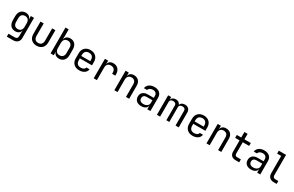

<svg xmlns="http://www.w3.org/2000/svg" viewBox="261 -2621 7178 4693"><g transform="rotate(30 3850.0 -275.0)"><path d="M418 -445H417C410 -516 354 -560 271 -560C158 -560 88 -481 88 -356V-240C88 -114 158 -35 271 -35C354 -35 410 -79 417 -150H419L417 -50V20C417 73 392 98 336 98H161V180H335C443 180 507 119 507 20V-550H418ZM418 -245C418 -162 372 -113 298 -113C222 -113 178 -160 178 -245V-350C178 -435 222 -482 298 -482C372 -482 418 -433 418 -350Z M899 10C1026 10 1110 -71 1110 -200V-550H1020V-200C1020 -117 974 -69 899 -69C825 -69 780 -117 780 -200V-550H690V-200C690 -71 772 10 899 10Z M1532 -560C1450 -560 1393 -516 1383 -445H1380L1382 -570V-730H1292V0H1382V-105H1383C1392 -33 1449 10 1532 10C1642 10 1715 -68 1715 -194V-355C1715 -482 1643 -560 1532 -560ZM1625 -200C1625 -115 1578 -68 1502 -68C1428 -68 1382 -117 1382 -200V-350C1382 -433 1428 -482 1502 -482C1578 -482 1625 -435 1625 -350Z M2315 -350C2315 -477 2230 -560 2100 -560C1970 -560 1885 -477 1885 -350V-200C1885 -73 1970 10 2100 10C2216 10 2301 -48 2313 -140H2223C2213 -91 2169 -66 2100 -66C2018 -66 1973 -113 1973 -200V-253H2315ZM1973 -350C1973 -437 2018 -485 2100 -485C2182 -485 2227 -437 2227 -350V-321H1973Z M2746 -560C2662 -560 2609 -518 2600 -445H2599V-550H2509V0H2599V-350C2599 -437 2641 -482 2719 -482C2800 -482 2844 -434 2844 -350V-320H2934V-358C2934 -482 2860 -560 2746 -560Z M3329 -560C3245 -560 3192 -518 3183 -445H3182V-550H3092V0H3182V-350C3182 -435 3228 -482 3303 -482C3375 -482 3420 -438 3420 -360V0H3510V-370C3510 -487 3439 -560 3329 -560Z M3905 -560C3790 -560 3703 -497 3693 -405H3783C3793 -450 3841 -481 3905 -481C3977 -481 4020 -442 4020 -375V-320H3850C3737 -320 3665 -257 3665 -155C3665 -53 3736 10 3852 10C3948 10 4013 -34 4021 -105H4022V0H4110V-378C4110 -490 4031 -560 3905 -560ZM3874 -61C3799 -61 3755 -98 3755 -160C3755 -217 3792 -253 3852 -253H4020V-175C4020 -108 3959 -61 3874 -61Z M4765 -560C4702 -560 4651 -530 4637 -484H4632C4613 -531 4571 -560 4509 -560C4446 -560 4397 -530 4384 -484H4378V-550H4293V0H4383V-420C4383 -465 4420 -491 4471 -491C4524 -491 4559 -465 4559 -419V0H4643V-420C4643 -465 4680 -491 4733 -491C4785 -491 4819 -465 4819 -419V0H4909V-418C4909 -502 4858 -560 4765 -560Z M5515 -350C5515 -477 5430 -560 5300 -560C5170 -560 5085 -477 5085 -350V-200C5085 -73 5170 10 5300 10C5416 10 5501 -48 5513 -140H5423C5413 -91 5369 -66 5300 -66C5218 -66 5173 -113 5173 -200V-253H5515ZM5173 -350C5173 -437 5218 -485 5300 -485C5382 -485 5427 -437 5427 -350V-321H5173Z M5929 -560C5845 -560 5792 -518 5783 -445H5782V-550H5692V0H5782V-350C5782 -435 5828 -482 5903 -482C5975 -482 6020 -438 6020 -360V0H6110V-370C6110 -487 6039 -560 5929 -560Z M6616 0V-82H6506C6470 -82 6446 -107 6446 -145V-468H6626V-550H6446V-705H6356V-550H6231V-468H6356V-145C6356 -57 6415 0 6506 0Z M7005 -560C6890 -560 6803 -497 6793 -405H6883C6893 -450 6941 -481 7005 -481C7077 -481 7120 -442 7120 -375V-320H6950C6837 -320 6765 -257 6765 -155C6765 -53 6836 10 6952 10C7048 10 7113 -34 7121 -105H7122V0H7210V-378C7210 -490 7131 -560 7005 -560ZM6974 -61C6899 -61 6855 -98 6855 -160C6855 -217 6892 -253 6952 -253H7120V-175C7120 -108 7059 -61 6974 -61Z M7672 0V-82H7587C7544 -82 7517 -110 7517 -155V-730H7312V-648H7427V-155C7427 -61 7490 0 7587 0Z"/></g></svg>

Font: Tekne LDO
Style: Regular
Weight: 400
Monospace: yes
Designer: Alessio Laiso, Mario Rullo, Paolo Rosset
Foundry: Alessio Laiso
Version: Version 1.000;hotconv 1.0.109;makeotfexe 2.5.65596